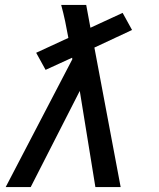

<svg xmlns="http://www.w3.org/2000/svg" viewBox="-20 -755 640 775"><path d="M3 0 272 -516 271 -522 164 -473 126 -542 256 -602Q250 -636 243 -669Q236 -702 227 -735H328L345 -643L475 -703L513 -634L361 -563L467 0H365L302 -388L104 0Z"/></svg>

Font: Iosevka Custom Medium
Style: Italic
Weight: 500
Italic angle: -9°
Designer: Belleve Invis
Foundry: Belleve Invis
Version: Version 27.0.1